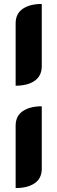

<svg xmlns="http://www.w3.org/2000/svg" viewBox="-20 -797 290 970"><path d="M59 -679Q59 -728 95 -752.5Q131 -777 191 -777V-463Q191 -414 155.5 -389Q120 -364 59 -364ZM59 -162Q59 -211 95 -235.5Q131 -260 191 -260V55Q191 104 155.5 128.5Q120 153 59 153Z"/></svg>

Font: K2D
Style: Bold
Weight: 700
Designer: Katatrad Aksorn Co.,Ltd.
Foundry: Cadson Demak Co.,Ltd.
Version: Version 1.000; ttfautohint (v1.6)